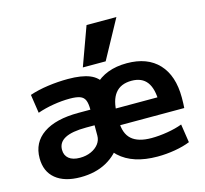

<svg xmlns="http://www.w3.org/2000/svg" viewBox="-113 -918 1129 1056"><g transform="rotate(-15 452.0 -390.0)"><path d="M244 -94Q279 -94 307 -106.5Q335 -119 351 -140Q367 -161 367 -187V-246H319Q238 -246 198.5 -225Q159 -204 159 -162Q159 -130 181 -112Q203 -94 244 -94ZM220 10Q129 10 78.5 -31.5Q28 -73 28 -149Q28 -238 98.5 -286.5Q169 -335 299 -335H367Q367 -370 359 -389Q351 -408 330.5 -415.5Q310 -423 273 -423Q228 -423 179.5 -415Q131 -407 88 -392L72 -498Q119 -514 176.5 -522Q234 -530 291 -530Q369 -530 415 -511Q461 -492 481.5 -447.5Q502 -403 502 -329V-270Q502 -186 466.5 -122.5Q431 -59 368 -24.5Q305 10 220 10ZM658 10Q518 10 442.5 -60Q367 -130 367 -260Q367 -386 436 -458Q505 -530 626 -530Q743 -530 806.5 -462Q870 -394 870 -269Q870 -255 869.5 -237Q869 -219 868 -210H444V-305H761L742 -276Q742 -354 713.5 -392Q685 -430 626 -430Q564 -430 533 -390.5Q502 -351 502 -273V-233Q502 -163 539 -130Q576 -97 652 -97Q695 -97 743 -105Q791 -113 828 -127L844 -22Q807 -7 757.5 1.5Q708 10 658 10ZM517 -570H387L467 -790H637Z"/></g></svg>

Font: M PLUS 1
Style: Bold
Weight: 700
Designer: Coji Morishita
Foundry: UNDERFOREST DESIGN
Version: Version 1.001